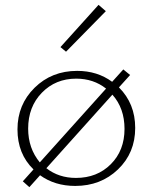

<svg xmlns="http://www.w3.org/2000/svg" viewBox="-20 -760 629 791"><path d="M416 -714 252 -547 229 -566 386 -740ZM470 -400Q537 -333 537 -233Q537 -130 466 -62Q395 6 290 6Q206 6 145 -38L101 11L74 -13L118 -62Q52 -126 52 -227Q52 -329 122.5 -398.5Q193 -468 298 -468Q381 -468 442 -423L488 -474L516 -451ZM96 -230Q96 -149 144 -91L417 -395Q365 -436 294 -436Q209 -436 152.5 -378Q96 -320 96 -230ZM293 -27Q380 -27 436.5 -83.5Q493 -140 493 -229Q493 -314 443 -370L171 -67Q222 -27 293 -27Z"/></svg>

Font: EauTestSC Light
Style: Regular
Weight: 300
Designer: Christian Thalmann (Catharsis Fonts)
Version: Version 0.001;PS 000.001;hotconv 1.0.88;makeotf.lib2.5.64775